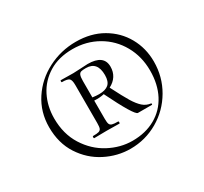

<svg xmlns="http://www.w3.org/2000/svg" viewBox="-124 -900 998 938"><g transform="rotate(-30 375.0 -431.5)"><path d="M678 -451Q678 -365 636 -293Q594 -221 522.5 -179.5Q451 -138 367 -138Q294 -138 226.5 -172.5Q159 -207 116.5 -272.5Q74 -338 74 -428Q74 -513 118.5 -581Q163 -649 237 -687Q311 -725 395 -725Q480 -725 544 -688Q608 -651 643 -588.5Q678 -526 678 -451ZM640 -422Q640 -501 604 -565Q568 -629 504.5 -665.5Q441 -702 363 -702Q285 -702 229.5 -668Q174 -634 145.5 -577.5Q117 -521 117 -453Q117 -365 158 -300Q199 -235 263 -201Q327 -167 395 -167Q469 -167 524.5 -198.5Q580 -230 610 -287.5Q640 -345 640 -422ZM564 -272H485Q466 -272 386 -435Q362 -429 330 -431V-328Q330 -307 333.5 -298.5Q337 -290 347 -287Q357 -284 381 -284Q383 -284 383 -278Q383 -272 381 -272L309 -273L238 -272Q236 -272 236 -278Q236 -284 238 -284Q262 -284 271.5 -287Q281 -290 284.5 -298.5Q288 -307 288 -328V-543Q288 -571 279 -579.5Q270 -588 238 -588Q236 -588 236 -593.5Q236 -599 238 -599L309 -598Q321 -598 353 -600Q381 -602 391 -602Q482 -602 482 -535Q482 -506 468 -484Q454 -462 427 -448Q462 -379 481 -348Q500 -317 519 -300Q538 -283 564 -280Q566 -280 566 -276Q566 -272 564 -272ZM367 -446Q403 -446 420.5 -461.5Q438 -477 438 -513Q438 -589 374 -589Q355 -589 346.5 -586.5Q338 -584 334 -574Q330 -564 330 -541V-449Q351 -446 367 -446Z"/></g></svg>

Font: Cormorant Garamond
Style: Regular
Weight: 400
Designer: Christian Thalmann (Catharsis Fonts)
Version: Version 3.000